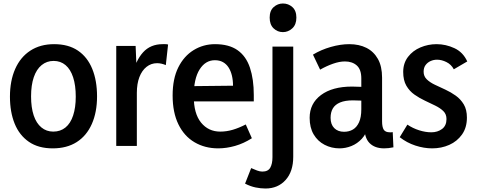

<svg xmlns="http://www.w3.org/2000/svg" viewBox="-20 -836 2734 1100"><path d="M414 -282Q414 -347 399 -393Q384 -439 355.5 -463Q327 -487 287 -487Q248 -487 218.5 -463Q189 -439 173.5 -393.5Q158 -348 158 -284Q158 -220 173 -175Q188 -130 217 -106Q246 -82 285 -82Q326 -82 355 -105.5Q384 -129 399 -174.5Q414 -220 414 -282ZM536 -284Q536 -193 506 -125.5Q476 -58 419.5 -22Q363 14 282 14Q200 14 145.5 -23.5Q91 -61 64 -127.5Q37 -194 37 -282Q37 -373 67 -441Q97 -509 154 -546Q211 -583 290 -583Q372 -583 426.5 -546Q481 -509 508.5 -441.5Q536 -374 536 -284Z M646 0V-573H757L764 -405H738Q757 -489 799.5 -536Q842 -583 912 -583Q920 -583 927.5 -583Q935 -583 943 -581L930 -463Q904 -474 880 -474Q846 -474 819.5 -453Q793 -432 778.5 -394Q764 -356 764 -304V0Z M1230 14Q1154 14 1094.5 -21Q1035 -56 1002 -124Q969 -192 969 -289Q969 -385 1001.5 -450Q1034 -515 1089.5 -549Q1145 -583 1212 -583Q1292 -583 1341 -548.5Q1390 -514 1412 -448Q1434 -382 1434 -292V-255H1035L1037 -342L1315 -345Q1315 -377 1308.5 -403.5Q1302 -430 1289.5 -449.5Q1277 -469 1257.5 -480Q1238 -491 1211 -491Q1157 -491 1123.5 -438Q1090 -385 1090 -285Q1090 -185 1132 -133.5Q1174 -82 1242 -82Q1278 -82 1313.5 -92.5Q1349 -103 1388 -123L1423 -44Q1376 -14 1326.5 0Q1277 14 1230 14Z M1501 244Q1474 244 1444.5 238Q1415 232 1384 216L1419 127Q1437 135 1453 141Q1469 147 1483 147Q1516 147 1528.5 124.5Q1541 102 1541 65V-569H1660V62Q1660 147 1616 195.5Q1572 244 1501 244ZM1601 -652Q1570 -652 1547.5 -673.5Q1525 -695 1525 -735Q1525 -775 1548 -795.5Q1571 -816 1601 -816Q1632 -816 1655 -795.5Q1678 -775 1678 -735Q1678 -695 1654.5 -673.5Q1631 -652 1601 -652Z M2067 -114 2090 -113Q2079 -69 2053 -41Q2027 -13 1993.5 0.5Q1960 14 1925 14Q1879 14 1839.5 -6.5Q1800 -27 1777 -66Q1754 -105 1754 -161Q1754 -243 1819 -291.5Q1884 -340 1997 -340Q2019 -340 2048.5 -338.5Q2078 -337 2101 -332V-254Q2076 -258 2053.5 -259.5Q2031 -261 2002 -261Q1957 -261 1928.5 -249Q1900 -237 1887 -215Q1874 -193 1874 -161Q1874 -123 1895 -102Q1916 -81 1951 -81Q1980 -81 2002 -94Q2024 -107 2037 -135.5Q2050 -164 2050 -210V-387Q2050 -438 2024 -461Q1998 -484 1956 -484Q1925 -484 1888 -471Q1851 -458 1814 -437L1773 -523Q1819 -551 1875 -567Q1931 -583 1981 -583Q2037 -583 2079 -562Q2121 -541 2145 -498.5Q2169 -456 2169 -391V-141Q2169 -108 2178.5 -93Q2188 -78 2214 -78Q2217 -78 2221.5 -78Q2226 -78 2230 -79L2234 8Q2220 11 2206.5 12.5Q2193 14 2181 14Q2127 14 2097 -16.5Q2067 -47 2067 -114Z M2456 14Q2409 14 2360 -2Q2311 -18 2270 -50L2314 -122Q2345 -101 2381.5 -89.5Q2418 -78 2451 -78Q2487 -78 2512.5 -97Q2538 -116 2538 -154Q2538 -182 2520 -199.5Q2502 -217 2473.5 -231Q2445 -245 2414 -259.5Q2383 -274 2354.5 -294Q2326 -314 2308 -345Q2290 -376 2290 -424Q2290 -474 2317.5 -510Q2345 -546 2389 -564.5Q2433 -583 2481 -583Q2534 -583 2583.5 -560Q2633 -537 2657 -484L2580 -439Q2565 -467 2537.5 -480.5Q2510 -494 2484 -494Q2464 -494 2446.5 -486Q2429 -478 2418 -463Q2407 -448 2407 -425Q2407 -399 2425 -381.5Q2443 -364 2471.5 -350.5Q2500 -337 2531.5 -322.5Q2563 -308 2591 -288Q2619 -268 2637 -238Q2655 -208 2655 -162Q2655 -105 2627 -65.5Q2599 -26 2554 -6Q2509 14 2456 14Z"/></svg>

Font: Yaldevi ExtraLight SemiBold
Style: Regular
Weight: 600
Version: Version 1.100